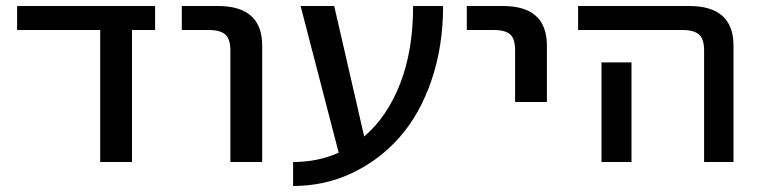

<svg xmlns="http://www.w3.org/2000/svg" viewBox="-20 -540 2531 640"><path d="M420 0H314V-440H37V-520H497V-440H420Z M586 -440V-520H706Q854 -520 854 -388V0H748V-372Q748 -409 731.5 -424.5Q715 -440 675 -440Z M1194 -85Q1271 -151 1314 -261.5Q1357 -372 1357 -520H1457Q1457 -385 1418 -271.5Q1379 -158 1311 -81.5Q1243 -5 1152 37.5Q1061 80 957 80V0Q1040 0 1109 -31L982 -520H1094Z M1536 -440V-520H1656Q1803 -520 1803 -388V-200H1697V-372Q1697 -410 1681 -425Q1665 -440 1625 -440Z M2085 -332V-100V0H1985V-100V-332ZM1907 -440V-520H2277Q2425 -520 2425 -388V0H2327V-372Q2327 -409 2310.5 -424.5Q2294 -440 2254 -440Z"/></svg>

Font: Mplus 1p Medium
Style: Regular
Weight: 500
Version: Version 1.061